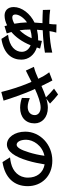

<svg xmlns="http://www.w3.org/2000/svg" viewBox="1030 -1904 939 3040"><g transform="rotate(90 1500.0 -383.5)"><path d="M496 -805 366 -808C367 -791 365 -767 364 -748C362 -731 360 -713 358 -694C345 -694 332 -694 318 -694C257 -694 169 -702 134 -708L137 -592C184 -590 262 -586 314 -586C325 -586 335 -586 346 -586C342 -545 339 -503 337 -460C197 -394 91 -260 91 -131C91 -30 153 14 226 14C279 14 332 -2 381 -26C385 -12 390 2 394 15L509 -20C501 -44 493 -69 486 -94C562 -157 642 -262 696 -398C765 -371 800 -318 800 -258C800 -160 722 -62 529 -41L595 64C841 27 924 -110 924 -252C924 -368 847 -459 731 -497C737 -516 745 -537 749 -548L627 -577C626 -562 622 -537 618 -517C612 -517 606 -517 600 -517C551 -517 499 -510 451 -499C452 -529 455 -560 458 -590C581 -595 715 -607 813 -625L812 -741C702 -715 594 -702 472 -697C475 -717 479 -735 482 -752C486 -767 490 -785 496 -805ZM209 -157C209 -214 259 -290 334 -341C336 -272 344 -203 355 -141C319 -120 283 -108 255 -108C223 -108 209 -125 209 -157ZM447 -390V-393C486 -405 532 -414 585 -415C551 -334 506 -273 459 -224C451 -274 447 -329 447 -390Z M1038 -450 1097 -323C1140 -342 1203 -376 1275 -412C1284 -392 1293 -371 1302 -350C1353 -229 1405 -60 1436 66L1573 30C1540 -82 1463 -296 1416 -405C1407 -425 1398 -446 1388 -467C1495 -516 1604 -557 1682 -557C1757 -557 1802 -516 1802 -465C1802 -393 1747 -352 1672 -352C1628 -352 1578 -367 1533 -386L1530 -260C1568 -246 1630 -232 1684 -232C1837 -232 1933 -321 1933 -461C1933 -577 1840 -671 1685 -671C1640 -671 1591 -662 1541 -647L1620 -705C1586 -741 1511 -806 1475 -833L1383 -769C1421 -740 1485 -678 1521 -641C1463 -622 1402 -597 1341 -570C1325 -604 1309 -636 1294 -665C1283 -684 1263 -725 1254 -743L1124 -693C1144 -667 1169 -630 1183 -605C1198 -579 1213 -550 1227 -520C1197 -507 1166 -494 1137 -482C1121 -475 1077 -460 1038 -450Z M2927 -352C2927 -570 2771 -742 2523 -742C2264 -742 2064 -545 2064 -314C2064 -145 2156 -23 2267 -23C2376 -23 2462 -147 2522 -349C2551 -443 2568 -535 2582 -620C2717 -597 2792 -494 2792 -356C2792 -210 2692 -118 2564 -88C2537 -82 2509 -76 2471 -72L2546 47C2798 8 2927 -141 2927 -352ZM2192 -327C2192 -437 2281 -583 2446 -617C2435 -534 2416 -449 2393 -375C2352 -240 2313 -177 2271 -177C2232 -177 2192 -226 2192 -327Z"/></g></svg>

Font: Source Han Sans JP
Style: Bold
Weight: 700
Designer: Ryoko NISHIZUKA 西塚涼子 (kana, bopomofo & ideographs); Paul D. Hunt (Latin, Greek & Cyrillic); Sandoll Communications 산돌커뮤니
Foundry: Adobe
Version: Version 2.002;hotconv 1.0.116;makeotfexe 2.5.65601